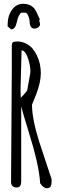

<svg xmlns="http://www.w3.org/2000/svg" viewBox="-20 -978 308 1008"><path d="M20 0ZM188.5 -877.9 186 -869.6Q190.4 -854.5 190.4 -848.9Q190.4 -843.3 182.4 -835.7Q174.3 -828.1 160.6 -828.1Q135.7 -828.1 135.7 -865.7Q135.7 -876.5 128.7 -894Q121.6 -911.6 112.8 -911.6H91.8Q76.2 -900.4 67.9 -860.4Q60.1 -823.7 38.6 -823.7L20 -839.4Q19.5 -884.8 33.2 -910.6Q57.6 -958 99.6 -958Q141.6 -958 161.6 -931.2Q170.9 -918.9 188.5 -877.9ZM38.1 -29.3 42 -615.7V-738.8Q42 -750.5 46.9 -755.4Q51.8 -760.3 72.5 -760.3Q93.3 -760.3 114.5 -750.2Q135.7 -740.2 150.4 -723.6Q164.6 -706.1 174.8 -684.6Q194.3 -643.1 194.3 -594.2Q194.3 -545.4 169.9 -482.4Q167 -475.6 158.2 -453.6Q149.4 -431.6 147.9 -427.7Q148.4 -353.5 185.5 -234.9Q198.2 -194.8 221.7 -125.2Q245.1 -55.7 251 -37.1V-34.7Q251 -1 243.2 4.6Q235.4 10.3 226.6 10.3Q208 10.3 190.4 -16.6V-20Q185.5 -110.8 127.9 -294.9Q101.6 -378.9 91.3 -419.4V-25.4Q91.3 -10.3 85.9 -2Q80.6 6.3 66.4 6.3Q52.2 6.3 45.2 -1.7Q38.1 -9.8 38.1 -21.5ZM93.3 -714.4 87.9 -510.3Q87.9 -479.5 88.9 -464.4Q106 -480.5 122.6 -502.9L138.2 -589.4Q139.6 -596.2 139.6 -605Q139.6 -628.9 129.9 -663.1Q116.2 -710 93.3 -714.4Z"/></svg>

Font: Amatic
Style: Bold
Weight: 700
Width: 3
Version: Version 2.000; ttfautohint (v0.92-dirty) -l 8 -r 50 -G 50 -x